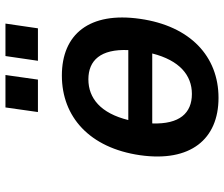

<svg xmlns="http://www.w3.org/2000/svg" viewBox="-78 -720 809 693"><g transform="rotate(-90 326.5 -373.5)"><path d="M319.8 10.7C469.2 10.7 579.1 -90.8 605 -272.5C631.3 -455.1 549.8 -554.7 400.4 -554.7C251.5 -554.7 139.2 -455.1 112.8 -272.5C86.9 -90.8 170.4 10.7 319.8 10.7ZM334 -85.4C264.6 -85.4 224.1 -129.9 227.5 -228.5H480C455.1 -129.9 401.4 -85.4 334 -85.4ZM386.7 -459C455.1 -459 496.6 -414.6 492.2 -314.9H239.7C264.2 -414.6 318.4 -459 386.7 -459ZM385.7 -641.1 402.3 -758.3H285.2L268.6 -641.1ZM570.8 -641.1 587.9 -758.3H470.7L453.6 -641.1Z"/></g></svg>

Font: Winston SemiBold
Style: Italic
Weight: 600
Italic angle: -8.13011°
Designer: Vernon Adams, Kim Jin-seong, David Berlow, Cristiano Sobral
Foundry: The Winston Project Authors
Version: Version 3.004